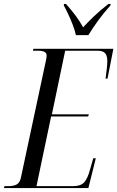

<svg xmlns="http://www.w3.org/2000/svg" viewBox="-48 -964 601 984"><path d="M-28 0 -25 -10H-5Q22 -10 38 -19Q54 -28 59 -53L187 -652Q189 -660 190 -667.5Q191 -675 191 -680Q191 -704 148 -704H121L123 -714H533L503 -561H493Q496 -584 499 -609Q502 -634 502 -650Q502 -679 490.5 -691.5Q479 -704 453 -704H286L218 -378H407L404 -367H214L139 -10H327Q365 -10 383 -29Q401 -48 414 -97L430 -153H443L405 0ZM341 -784Q336 -808 325 -836.5Q314 -865 301.5 -891.5Q289 -918 279 -936L280 -944H290Q322 -908 342 -880.5Q362 -853 378 -824Q401 -849 432.5 -879.5Q464 -910 508 -944H519L518 -936Q482 -896 454.5 -858Q427 -820 405 -784Z"/></svg>

Font: Noto Serif Display ExtraCondensed
Style: Italic
Weight: 400
Width: 2
Italic angle: -12°
Designer: Monotype Design Team
Foundry: Monotype Imaging Inc.
Version: Version 2.009